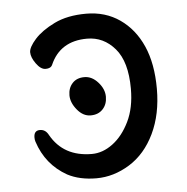

<svg xmlns="http://www.w3.org/2000/svg" viewBox="-43 -534 586 601"><g transform="rotate(-5 250.0 -234.0)"><path d="M236.8 23.9Q184.1 23.9 146 3.9Q80.1 -33.2 56.2 -106.9Q54.2 -112.8 54.2 -120.1Q54.2 -142.1 73.2 -142.1Q90.8 -142.1 100.1 -124Q140.1 -53.2 229 -53.2Q263.2 -53.2 294.7 -76.7Q326.2 -100.1 347.2 -143.1Q368.2 -186 368.2 -246.1Q368.2 -331.1 332.5 -372.6Q296.9 -414.1 245.1 -414.1Q160.2 -414.1 128.9 -341.8Q124 -331.1 107.9 -331.1Q92.8 -331.1 78.4 -351.1Q64 -371.1 64 -387Q64 -402.8 85.9 -427.5Q107.9 -452.1 148.9 -472.2Q189.9 -492.2 249 -492.2Q309.1 -492.2 354.5 -460.7Q399.9 -429.2 424.6 -373.5Q449.2 -317.9 449.2 -238.8Q449.2 -159.2 420.2 -98.6Q391.1 -38.1 341.1 -7.1Q291 23.9 236.8 23.9ZM235.8 -173.8Q211.9 -173.8 193.4 -196.5Q174.8 -219.2 174.8 -242.2Q174.8 -265.1 188.5 -280Q202.1 -294.9 226.1 -294.9Q250 -294.9 269 -273.4Q288.1 -252 288.1 -228Q288.1 -204.1 273.9 -189Q259.8 -173.8 235.8 -173.8Z"/></g></svg>

Font: LXGW WenKai Mono GB Screen
Style: Regular
Weight: 400
Monospace: yes
Designer: LXGW / Fontworks Inc.
Foundry: LXGW / Fontworks Inc.
Version: Version 1.510;January 18,2025